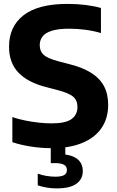

<svg xmlns="http://www.w3.org/2000/svg" viewBox="-20 -770 616 1010"><path d="M251.5 9.5Q198 9.5 144.2 1.2Q90.5 -7 45 -22V-154Q76.5 -143.5 112 -136.2Q147.5 -129 183.2 -125Q219 -121 251 -121Q325.5 -121 356.5 -143.8Q387.5 -166.5 387.5 -207.5Q387.5 -242 364.8 -261.5Q342 -281 280 -297L224 -311.5Q127 -336 77.2 -387.8Q27.5 -439.5 27.5 -524.5Q27.5 -630.5 104.2 -690Q181 -749.5 335.5 -749.5Q385.5 -749.5 430.8 -743.8Q476 -738 511 -728V-596Q475.5 -607 432 -613Q388.5 -619 344.5 -619Q286.5 -619 252.5 -608.2Q218.5 -597.5 203.8 -578Q189 -558.5 189 -533Q189 -500.5 209 -482Q229 -463.5 284 -448.5L339.5 -434Q411.5 -416.5 458 -387.8Q504.5 -359 526.8 -317.2Q549 -275.5 549 -218.5Q549 -147.5 513.8 -96.2Q478.5 -45 412 -17.8Q345.5 9.5 251.5 9.5ZM279.5 221Q251.5 221 226 216.8Q200.5 212.5 178.5 205V143.5Q202 152 226.5 155.8Q251 159.5 272 159.5Q301 159.5 316.5 151.5Q332 143.5 332 124.5Q332 105 316.2 96.5Q300.5 88 271 88H247V-10H323.5V64L289.5 41Q351.5 41 383.5 64Q415.5 87 415.5 130Q415.5 172 382 196.5Q348.5 221 279.5 221Z"/></svg>

Font: Encode Sans SC Condensed Thin
Style: Bold
Weight: 700
Version: Version 3.002